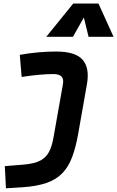

<svg xmlns="http://www.w3.org/2000/svg" viewBox="-20 -815 653 1070"><path d="M13.2 234.4 6.8 110.8 114.3 102.1Q171.4 97.2 204.1 80.1Q236.8 63 253.4 31Q270 -1 278.3 -49.8L330.6 -345.2Q335.9 -373.5 323.2 -387.9Q310.5 -402.3 277.8 -402.3Q243.7 -402.3 199.2 -398.4Q154.8 -394.5 100.6 -386.2L90.3 -509.3Q141.1 -518.6 191.9 -523.2Q242.7 -527.8 293.5 -527.8Q400.9 -527.8 440.7 -481.7Q480.5 -435.5 464.4 -345.2L415 -65.4Q401.9 7.8 381.8 61Q361.8 114.3 327.9 149.7Q293.9 185.1 240.2 204.1Q186.5 223.1 106 228.5ZM528.8 -795.4 612.8 -609.9H473.6L444.3 -730H454.1L386.7 -609.9H237.8L388.2 -795.4Z"/></svg>

Font: Cascadia Mono NF
Style: Italic
Weight: 400
Italic angle: -10°
Monospace: yes
Designer: Aaron Bell
Foundry: Saja Typeworks
Version: Version 2404.023